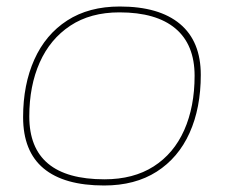

<svg xmlns="http://www.w3.org/2000/svg" viewBox="-20 -560 691 590"><path d="M300 10Q177 10 114 -42.5Q51 -95 51 -200Q51 -300 85.5 -377Q120 -454 186.5 -497Q253 -540 348 -540Q469 -540 533 -486.5Q597 -433 597 -330Q597 -228 562.5 -151.5Q528 -75 461.5 -32.5Q395 10 300 10ZM301 -9Q390 -9 452 -48.5Q514 -88 546 -160Q578 -232 578 -327Q578 -423 519 -472.5Q460 -522 347 -522Q258 -522 196 -481Q134 -440 102 -368Q70 -296 70 -202Q70 -9 301 -9Z"/></svg>

Font: Georama Extended Thin
Style: Italic
Weight: 100
Width: 7
Italic angle: -9°
Designer: Jean-Baptiste Levee
Foundry: Production Type
Version: Version 1.000